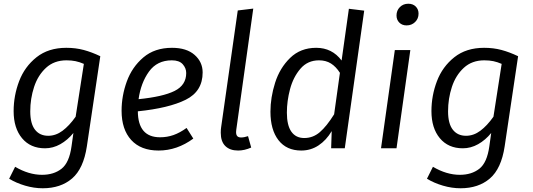

<svg xmlns="http://www.w3.org/2000/svg" viewBox="-20 -794 2854 1028"><path d="M517 -493 445 -10Q427 109 366 161.5Q305 214 209 214Q162 214 114.5 200Q67 186 29 163L61 99Q134 142 205 142Q268 142 309.5 109.5Q351 77 363 -11L373 -82Q342 -44 303 -22Q264 0 221 0Q143 0 98 -54Q53 -108 53 -199Q53 -282 82.5 -359.5Q112 -437 175.5 -487.5Q239 -538 335 -538Q385 -538 428 -526.5Q471 -515 517 -493ZM142 -198Q142 -132 167.5 -99.5Q193 -67 238 -67Q279 -67 315 -94Q351 -121 385 -169L429 -452Q406 -462 384.5 -466.5Q363 -471 336 -471Q270 -471 226.5 -431Q183 -391 162.5 -328.5Q142 -266 142 -198Z M718 -198Q719 -59 837 -59Q875 -59 909 -71Q943 -83 979 -109L1015 -52Q928 12 829 12Q734 12 682.5 -44.5Q631 -101 631 -201Q631 -281 659 -358Q687 -435 747.5 -486.5Q808 -538 901 -538Q979 -538 1022 -500Q1065 -462 1065 -406Q1065 -305 974.5 -260Q884 -215 718 -198ZM977 -403Q977 -429 958.5 -450Q940 -471 900 -471Q821 -471 777.5 -410.5Q734 -350 722 -263Q852 -276 914.5 -307Q977 -338 977 -403Z M1245 -99 1244 -87Q1244 -72 1250.5 -65Q1257 -58 1271 -58Q1287 -58 1308 -65L1325 -4Q1289 12 1255 12Q1211 12 1186.5 -12Q1162 -36 1162 -83Q1162 -102 1164 -113L1253 -738L1336 -748Z M1930 -737 1826 0H1753L1756 -92Q1727 -43 1685.5 -15.5Q1644 12 1593 12Q1514 12 1471 -43.5Q1428 -99 1428 -196Q1428 -272 1453 -351Q1478 -430 1533.5 -484Q1589 -538 1673 -538Q1758 -538 1809 -470L1848 -747ZM1516 -191Q1516 -123 1540 -89Q1564 -55 1609 -55Q1656 -55 1692.5 -86.5Q1729 -118 1769 -182L1800 -404Q1779 -437 1752 -454Q1725 -471 1688 -471Q1627 -471 1588.5 -426Q1550 -381 1533 -317Q1516 -253 1516 -191Z M2103 0H2020L2094 -526H2177ZM2103 -711Q2103 -738 2121 -756Q2139 -774 2166 -774Q2191 -774 2206 -759Q2221 -744 2221 -721Q2221 -694 2202.5 -676Q2184 -658 2157 -658Q2133 -658 2118 -673Q2103 -688 2103 -711Z M2754 -493 2682 -10Q2664 109 2603 161.5Q2542 214 2446 214Q2399 214 2351.5 200Q2304 186 2266 163L2298 99Q2371 142 2442 142Q2505 142 2546.5 109.5Q2588 77 2600 -11L2610 -82Q2579 -44 2540 -22Q2501 0 2458 0Q2380 0 2335 -54Q2290 -108 2290 -199Q2290 -282 2319.5 -359.5Q2349 -437 2412.5 -487.5Q2476 -538 2572 -538Q2622 -538 2665 -526.5Q2708 -515 2754 -493ZM2379 -198Q2379 -132 2404.5 -99.5Q2430 -67 2475 -67Q2516 -67 2552 -94Q2588 -121 2622 -169L2666 -452Q2643 -462 2621.5 -466.5Q2600 -471 2573 -471Q2507 -471 2463.5 -431Q2420 -391 2399.5 -328.5Q2379 -266 2379 -198Z"/></svg>

Font: Fira Sans Book
Style: Italic
Weight: 350
Italic angle: -8°
Designer: bBox Type GmbH & Carrois Corporate GbR & Edenspiekermann AG
Foundry: bBox Type GmbH & Carrois Corporate GbR & Edenspiekermann AG
Version: Version 4.301